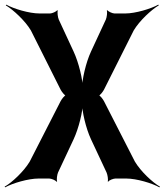

<svg xmlns="http://www.w3.org/2000/svg" viewBox="-66 -769 709 827"><path d="M251 -547 187 -685C183 -694 180 -717 183 -723L180 -725C177 -719 158 -711 150 -711H104C60 -711 -7 -731 -39 -749L-41 -746C-9 -727 42 -680 67 -638L195 -383C199 -375 213 -356 220 -356V-360C213 -360 199 -341 195 -333L62 -73C37 -31 -14 17 -46 35L-44 38C-12 20 56 0 100 0H146C154 0 174 7 177 14L180 12C177 5 180 -17 184 -26L251 -169C273 -216 291 -289 291 -329H287C287 -289 304 -216 326 -169L393 -26C397 -17 401 5 398 12L400 14C403 7 423 0 431 0H478C522 0 589 20 621 38L623 35C591 17 540 -31 515 -73L382 -333C378 -341 364 -360 357 -360V-356C364 -356 378 -375 382 -383L510 -638C535 -680 586 -727 618 -746L616 -749C584 -731 517 -711 474 -711H427C419 -711 400 -719 397 -725L394 -723C397 -717 394 -694 390 -685L326 -547C304 -500 287 -426 287 -385H291C291 -426 273 -500 251 -547Z"/></svg>

Font: Asimov
Style: EdgeNar
Weight: 500
Designer: Google
Version: Version 2.000980: 2014